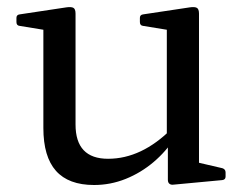

<svg xmlns="http://www.w3.org/2000/svg" viewBox="-20 -520 699 549"><path d="M549 -162V-28L530 -59L616 -39Q625 -36 625 -27V-15Q625 -6 615 -5L476 8Q469 9 464.5 5.5Q460 2 460 -6V-120L457 -129V-162ZM249 9Q176 9 140 -31.5Q104 -72 104 -154V-316H196V-164Q196 -66 289 -66Q385 -66 471 -152L479 -125Q455 -87 419 -56.5Q383 -26 339.5 -8.5Q296 9 249 9ZM457 -162V-316H549V-162ZM104 -316V-462L122 -432L36 -446Q27 -447 27 -457V-469Q27 -478 37 -479L170 -499Q184 -501 190 -497.5Q196 -494 196 -481V-316ZM457 -316V-462L475 -432L389 -446Q380 -447 380 -457V-469Q380 -478 390 -479L523 -499Q537 -501 543 -497.5Q549 -494 549 -481V-316Z"/></svg>

Font: Hahmlet
Style: Regular
Weight: 400
Designer: Minjoo Ham & Mark Frömberg
Foundry: hypertype
Version: Version 1.002